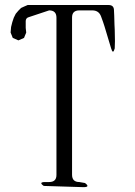

<svg xmlns="http://www.w3.org/2000/svg" viewBox="-20 -774 540 769"><path d="M29.3 -685.5 35.2 -703.1 43 -718.8 53.7 -731.4 64.5 -742.2 77.1 -748 90.8 -753.9H415Q436.5 -753.9 436.5 -732.4L437.5 -710.9L438.5 -675.8L439.5 -655.3L440.4 -609.4L439.5 -580.1Q432.6 -553.7 424.8 -581.1L398.4 -668.9L392.6 -686.5L384.8 -708Q376 -732.4 349.6 -732.4H297.9Q268.6 -732.4 268.6 -704.1V-74.2Q268.6 -44.9 297.9 -44.9L320.3 -41Q342.8 -24.4 314.5 -24.4L155.3 -29.3Q132.8 -44.9 161.1 -44.9H176.8Q206.1 -44.9 206.1 -73.2V-703.1Q206.1 -732.4 176.8 -732.4L94.7 -705.1Q84 -702.1 83 -690.4V-677.7V-662.1L85 -643.6L76.2 -622.1L53.7 -612.3L31.2 -622.1L22.5 -643.6L24.4 -666Z"/></svg>

Font: B2 Hana
Style: Regular
Weight: 500
Version: 2020-08-05; (max)